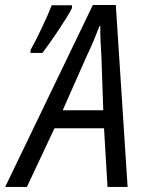

<svg xmlns="http://www.w3.org/2000/svg" viewBox="-78 -735 579 755"><path d="M-57.6 0 287.1 -715.3H377.4L423.8 0H344.7L331.1 -230.5H136.2L27.8 0ZM168.5 -301.3H328.1L320.8 -512.2Q318.8 -542.5 317.4 -574.7Q315.9 -606.9 316.4 -632.8H313.5Q303.2 -606 290.3 -575.2Q277.3 -544.4 261.2 -510.7ZM41.5 -526.9 42.5 -539.1Q51.8 -555.7 63.2 -578.1Q74.7 -600.6 86.4 -625.2Q98.1 -649.9 108.4 -673.3Q118.7 -696.8 125.5 -714.4H205.6L204.6 -702.6Q197.8 -688.5 183.8 -665.8Q169.9 -643.1 152.6 -617.2Q135.3 -591.3 118.4 -567.4Q101.6 -543.5 88.9 -526.9Z"/></svg>

Font: Open Sans SemiCondensed
Style: Italic
Weight: 400
Width: 4
Italic angle: -12°
Designer: Monotype Design Team
Foundry: Monotype Imaging Inc.
Version: Version 3.000